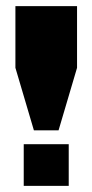

<svg xmlns="http://www.w3.org/2000/svg" viewBox="-20 -603 300 623"><path d="M90 -180 30 -383V-583H230V-383L170 -180ZM57 0V-135H203V0Z"/></svg>

Font: Rokkitt SemiBold Black
Style: Regular
Weight: 900
Version: Version 3.103